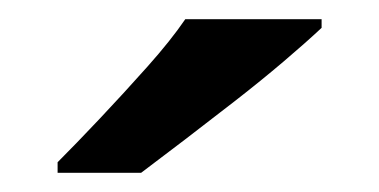

<svg xmlns="http://www.w3.org/2000/svg" viewBox="-20 -786 395 200"><path d="M315 -757Q299 -742 275.5 -722Q252 -702 225 -681Q198 -660 172.5 -640.5Q147 -621 127 -606H40V-617Q59 -636 84 -662.5Q109 -689 133.5 -716.5Q158 -744 173 -766H315Z"/></svg>

Font: Noto Sans Hebrew Thin SemiBold
Style: Regular
Weight: 600
Version: Version 3.001